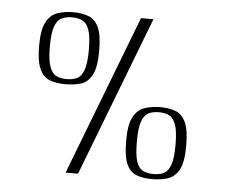

<svg xmlns="http://www.w3.org/2000/svg" viewBox="-41 -506 650 554"><g transform="rotate(5 284.0 -228.5)"><path d="M382 -460 204 3H168L346 -460ZM508 -104Q508 -57 496 -35Q484 -13 463.5 -6.5Q443 0 417 0Q392 0 373 -7Q354 -14 344 -36.5Q334 -59 334 -104Q334 -151 346 -173Q358 -195 378.5 -202Q399 -209 424 -209Q450 -209 469 -201.5Q488 -194 498 -171.5Q508 -149 508 -104ZM477 -104Q477 -144 470 -163Q463 -182 451 -188Q439 -194 421 -194Q404 -194 391.5 -188Q379 -182 372 -163Q365 -144 365 -104Q365 -65 371.5 -46Q378 -27 391 -21Q404 -15 421 -15Q439 -15 451 -21Q463 -27 470 -46Q477 -65 477 -104ZM234 -355Q234 -308 222 -285.5Q210 -263 190 -257Q170 -251 144 -251Q119 -251 100 -258Q81 -265 70.5 -287.5Q60 -310 60 -355Q60 -402 72 -424Q84 -446 104.5 -453Q125 -460 150 -460Q176 -460 195 -452.5Q214 -445 224 -422.5Q234 -400 234 -355ZM204 -355Q204 -395 197 -414Q190 -433 177.5 -439Q165 -445 147 -445Q131 -445 118 -439Q105 -433 98 -414Q91 -395 91 -355Q91 -317 98 -297.5Q105 -278 117.5 -272Q130 -266 147 -266Q165 -266 177.5 -272Q190 -278 197 -297.5Q204 -317 204 -355Z"/></g></svg>

Font: Genos Thin Light
Style: Regular
Weight: 300
Version: Version 1.010